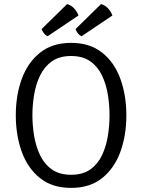

<svg xmlns="http://www.w3.org/2000/svg" viewBox="-20 -904 693 936"><path d="M138 -342Q138 -293.5 146.2 -242.5Q154.5 -191.5 175 -148.2Q195.5 -105 232.2 -78.5Q269 -52 326.5 -52Q384 -52 420.8 -78.5Q457.5 -105 477.8 -148.2Q498 -191.5 506 -242.5Q514 -293.5 514 -342Q514 -390.5 506 -441.2Q498 -492 477.8 -535Q457.5 -578 420.8 -604.5Q384 -631 326.5 -631Q269 -631 232.2 -604.5Q195.5 -578 175 -535Q154.5 -492 146.2 -441.2Q138 -390.5 138 -342ZM57 -342Q57 -439.5 86.2 -519.5Q115.5 -599.5 175.2 -647.2Q235 -695 326.5 -695Q418.5 -695 478.2 -647.2Q538 -599.5 567 -519.2Q596 -439 596 -342Q596 -244 566.8 -163.8Q537.5 -83.5 478 -35.8Q418.5 12 326.5 12Q234.5 12 174.8 -36Q115 -84 86 -164.5Q57 -245 57 -342ZM472.5 -884Q493 -878.5 507.2 -862.8Q521.5 -847 528 -828.5L377 -727Q366 -733 358.8 -742.5Q351.5 -752 348.5 -762.5ZM307 -884Q327.5 -878.5 341.8 -862.8Q356 -847 362.5 -828.5L211.5 -727Q200.5 -733 193.2 -742.8Q186 -752.5 183 -762.5Z"/></svg>

Font: Signika Light Light
Style: Regular
Weight: 300
Version: Version 2.001